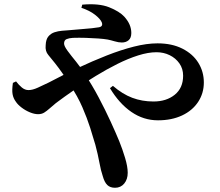

<svg xmlns="http://www.w3.org/2000/svg" viewBox="-20 -820 1040 908"><path d="M524 68Q501 68 487.5 55Q474 42 466 13Q457 -13 450 -51.5Q443 -90 431 -135Q421 -170 406.5 -215.5Q392 -261 369.5 -313Q347 -365 312 -417Q292 -450 274 -475.5Q256 -501 241 -520Q224 -542 208.5 -560Q193 -578 196 -606Q197 -634 209 -648Q221 -662 238 -667.5Q255 -673 273 -674.5Q291 -676 305 -677Q335 -680 363.5 -682Q392 -684 414.5 -686.5Q437 -689 448 -691Q469 -695 461 -715Q454 -731 429 -750.5Q404 -770 365 -783L369 -798Q448 -805 496.5 -785.5Q545 -766 568 -741Q585 -722 593 -703Q601 -684 601 -664Q601 -641 588.5 -630Q576 -619 556 -619Q541 -619 522.5 -624.5Q504 -630 489 -633Q472 -636 444.5 -638Q417 -640 385.5 -641Q354 -642 325 -641Q307 -640 295 -635Q283 -630 283 -614Q283 -602 300 -579Q317 -556 340 -528Q363 -500 380 -471Q415 -419 446.5 -359.5Q478 -300 503 -245.5Q528 -191 544 -152Q559 -115 571.5 -73.5Q584 -32 584 -3Q584 28 567.5 48Q551 68 524 68ZM727 -251Q659 -251 601.5 -290.5Q544 -330 500 -403L514 -414Q559 -375 605.5 -357.5Q652 -340 706 -340Q767 -340 806.5 -372Q846 -404 846 -462Q846 -495 828.5 -520Q811 -545 782.5 -559Q754 -573 720 -573Q681 -573 633.5 -558Q586 -543 535 -517.5Q484 -492 432.5 -460.5Q381 -429 333 -396Q285 -363 245 -333Q228 -319 214.5 -307Q201 -295 189 -287.5Q177 -280 160 -280Q143 -280 122 -288.5Q101 -297 82.5 -311Q64 -325 55 -339Q43 -355 39.5 -374.5Q36 -394 41 -428L56 -435Q69 -418 83.5 -406Q98 -394 115 -394Q134 -394 159 -405.5Q184 -417 211 -430Q279 -466 348 -498.5Q417 -531 484.5 -557.5Q552 -584 613 -599.5Q674 -615 725 -615Q793 -615 842.5 -590Q892 -565 918 -523Q944 -481 944 -430Q944 -379 917 -338Q890 -297 841 -274Q792 -251 727 -251Z"/></svg>

Font: Noto Serif TC
Style: Bold
Weight: 700
Designer: Ryoko NISHIZUKA 西塚涼子 (kana & ideographs); Frank Grießhammer (Latin, Greek & Cyrillic); Wenlong ZHANG 张文龙 (bopomofo); San
Foundry: Adobe
Version: Version 2.002-H1;hotconv 1.1.0;makeotfexe 2.6.0